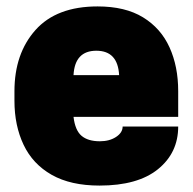

<svg xmlns="http://www.w3.org/2000/svg" viewBox="-20 -564 600 598"><path d="M290 14Q200 14 141 -19.5Q82 -53 53.5 -113Q25 -173 25 -250V-280Q25 -397 90.5 -470.5Q156 -544 284 -544Q370 -544 425.5 -510Q481 -476 508 -416.5Q535 -357 535 -280V-200H209Q214 -158 234 -141Q254 -124 291 -124Q321 -124 341.5 -137.5Q362 -151 362 -170H535Q535 -88 472 -37Q409 14 290 14ZM351 -330Q347 -406 280 -406Q213 -406 209 -330Z"/></svg>

Font: Tanohe Sans Black
Style: Regular
Weight: 900
Designer: Village Type and Design LLC & Cristiano Sobral
Foundry: Cooper Hewitt Smithsonian Design Museum
Version: Version 1.00;March 11, 2020;FontCreator 12.0.0.2522 64-bit; 